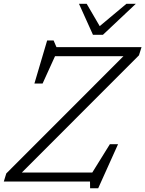

<svg xmlns="http://www.w3.org/2000/svg" viewBox="-34 -955 764 1010"><path d="M710.5 -707 697 -664 81 -47.5H451.5L544 -196.5H587L482.5 35.5H440L439.5 0H-14L-1 -42.5L615.5 -659.5H255.5L190 -515.5H147L214 -742H248L263 -707ZM680.5 -935 507.5 -772H455L381.5 -935H422L490.5 -817.5L631 -935Z"/></svg>

Font: Newsreader Caption Light
Style: Italic
Weight: 300
Italic angle: -17°
Designer: Hugues Gentile
Foundry: Production Type
Version: Version 1.001